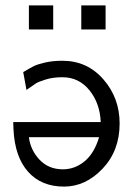

<svg xmlns="http://www.w3.org/2000/svg" viewBox="-20 -680 498 711"><path d="M29 -228H353Q350 -298 311 -346Q272 -394 211 -394Q176 -394 149 -385.5Q122 -377 113.5 -371.5Q105 -366 78 -347L66 -413Q91 -428 105 -435Q119 -442 147 -448.5Q175 -455 211 -455Q303 -455 363 -386Q423 -317 423 -223Q423 -122 360 -55.5Q297 11 217 11Q133 11 84 -44Q35 -99 30 -200ZM87 -172Q93 -124 126.5 -88.5Q160 -53 213 -53Q257 -53 293 -82.5Q329 -112 347 -172ZM281 -571V-660H371V-571ZM87 -571V-660H177V-571Z"/></svg>

Font: CMU Sans Serif
Style: Medium
Weight: 500
Version: Version 0.7.0